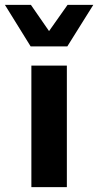

<svg xmlns="http://www.w3.org/2000/svg" viewBox="-69 -770 404 790"><path d="M-48.8 -750H58.1L132.8 -642.1L209 -750H314.9L208 -579.1H57.1ZM60.1 -500H206.1V0H60.1Z"/></svg>

Font: Oakes Grotesk
Style: Bold
Weight: 700
Designer: Samuel Oakes
Foundry: Samuel Oakes
Version: Version 1.0 | wf-rip DC20170320